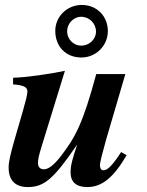

<svg xmlns="http://www.w3.org/2000/svg" viewBox="-20 -749 596 778"><path d="M471 -133C436 -79 416 -59 399 -59C388 -59 385 -70 385 -80C385 -92 397 -137 410 -183L488 -449H370C316 -249 286 -194 228 -118C198 -79 176 -63 158 -63C144 -63 134 -71 134 -88C134 -103 136 -115 150 -160L243 -462C182 -449 84 -435 33 -434V-407C79 -404 91 -394 91 -379C91 -363 82 -333 74 -304L37 -176C23 -126 15 -95 15 -70C15 -17 43 9 93 9C158 9 197 -23 291 -161H292C274 -106 266 -80 266 -51C266 -10 290 9 334 9C394 9 441 -31 493 -120ZM311 -729C253 -729 204 -683 204 -624C204 -561 246 -516 310 -516C369 -516 417 -564 417 -623C417 -682 374 -729 311 -729ZM309 -681C342 -681 369 -654 369 -621C369 -590 342 -564 309 -564C278 -564 252 -590 252 -622C252 -654 278 -681 309 -681Z"/></svg>

Font: STIXGeneral
Style: Bold Italic
Weight: 700
Italic angle: -16.33°
Designer: MicroPress Inc., with final additions and corrections provided by Coen Hoffman, Elsevier (retired)
Version: Version 1.1.0